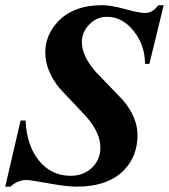

<svg xmlns="http://www.w3.org/2000/svg" viewBox="-42 -697 645 733"><path d="M583 -677.2 528.3 -453.1H511.7Q511.2 -525.4 468 -579.1Q424.8 -632.8 366.7 -632.8Q327.1 -632.8 298.8 -603.5Q270.5 -574.2 270.5 -536.6Q270.5 -481.9 325.7 -420.4Q376.5 -367.7 427.7 -314.5Q482.9 -248.5 482.9 -181.6Q482.9 -101.6 433.1 -49.3Q372.1 15.6 250 15.6Q213.4 15.6 143.1 2.9Q72.8 -9.8 60.5 -9.8Q24.9 -9.8 -2 15.6H-22L36.6 -236.8H55.7Q59.6 -143.6 105 -85.9Q152.3 -25.9 228 -25.9Q278.3 -25.9 310.5 -58.1Q341.3 -88.9 341.3 -133.8Q341.3 -189.9 287.1 -252Q236.3 -306.2 185.5 -359.9Q130.9 -427.7 130.9 -496.6Q130.9 -560.5 176.3 -611.3Q235.8 -677.2 348.1 -677.2Q380.9 -677.2 435.5 -662.4Q490.2 -647.5 510.7 -647.5Q542 -647.5 562 -677.2Z"/></svg>

Font: Dai Banna SIL Book
Style: BoldOblique
Weight: 700
Italic angle: -11°
Designer: Victor Gaultney
Foundry: SIL International
Version: Version 2.000